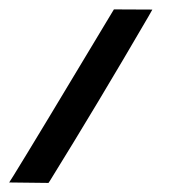

<svg xmlns="http://www.w3.org/2000/svg" viewBox="-36 -285 403 417"><path d="M211.4 -264.6 294.9 -264.2 286.6 -249.5Q176.3 -60.1 72.3 107.9L69.3 112.3L-16.1 111.3L-6.8 96.7Q38.6 23.4 208.5 -259.8Z"/></svg>

Font: Gandom
Style: Bold
Weight: 700
Foundry: DejaVu fonts team - Redesigned by Saber Rastikerdar - Based on Samim Font
Version: Version 0.3